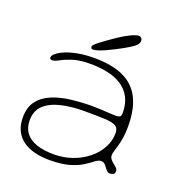

<svg xmlns="http://www.w3.org/2000/svg" viewBox="-120 -709 774 841"><g transform="rotate(20 267.0 -289.0)"><path d="M203 33.5Q164.5 33.5 132.8 25.5Q101 17.5 77.8 0.8Q54.5 -16 42 -41.8Q29.5 -67.5 29.5 -103Q29.5 -150.5 52.2 -180Q75 -209.5 113.8 -225.5Q152.5 -241.5 201 -247.2Q249.5 -253 301 -253Q320 -253 340.2 -251.8Q360.5 -250.5 378.5 -249.5Q396.5 -248.5 409.5 -248.5Q424 -248.5 429 -253Q434 -257.5 434 -269.5Q434 -298.5 426.8 -321.2Q419.5 -344 406 -361Q392.5 -378 374 -390Q346 -408.5 308 -416.2Q270 -424 227 -424Q178 -424 146.2 -413.5Q114.5 -403 95.2 -392.2Q76 -381.5 64.5 -381.5Q58 -381.5 55.5 -383.5Q53 -385.5 53 -391Q53 -399.5 65.5 -410.2Q78 -421 101.5 -431Q125 -441 159 -447.5Q193 -454 235.5 -454Q317 -454 370.5 -429.8Q424 -405.5 450.2 -354.5Q476.5 -303.5 476.5 -222Q476.5 -191.5 472.8 -168.5Q469 -145.5 464.2 -129Q459.5 -112.5 455.8 -100.8Q452 -89 452 -80.5Q452 -70 458.2 -62Q464.5 -54 473 -47.5Q481.5 -41 487.8 -34.5Q494 -28 494 -20.5Q494 -9 486.2 -5.2Q478.5 -1.5 472 -1.5Q461 -1.5 453.5 -11.2Q446 -21 438.2 -30.5Q430.5 -40 418 -40Q411.5 -40 404.8 -37.2Q398 -34.5 386.5 -25.5Q373 -14.5 350.8 -0.8Q328.5 13 293 23.2Q257.5 33.5 203 33.5ZM213 3.5Q256 3.5 296 -10.2Q336 -24 367.2 -48.8Q398.5 -73.5 416.8 -106.5Q435 -139.5 435 -177.5Q435 -199 420 -208Q405 -217 369.5 -218.8Q334 -220.5 271.5 -220.5Q214 -220.5 166.2 -209.2Q118.5 -198 90.2 -172Q62 -146 62 -101.5Q62 -66.5 79.2 -43.2Q96.5 -20 130.2 -8.2Q164 3.5 213 3.5ZM216 -486.5Q211 -486.5 208.5 -489Q206 -491.5 206 -497Q206 -504.5 231.8 -524Q257.5 -543.5 298.5 -571.5Q323 -588 347.8 -600Q372.5 -612 385 -612Q392.5 -612 397.2 -607.2Q402 -602.5 402 -594Q402 -581 388.5 -569.5Q375 -558 345 -541Q308.5 -520.5 271.2 -503.5Q234 -486.5 216 -486.5Z"/></g></svg>

Font: Gluten Thin
Style: Regular
Weight: 100
Designer: Tyler Finck
Foundry: Etcetera Type Company
Version: Version 1.300